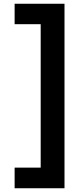

<svg xmlns="http://www.w3.org/2000/svg" viewBox="-20 -831 437 1024"><path d="M324 173H58V63H197V-702H58V-811H324Z"/></svg>

Font: DM Sans 10pt
Style: Bold
Weight: 700
Version: Version 4.004;gftools[0.9.30]